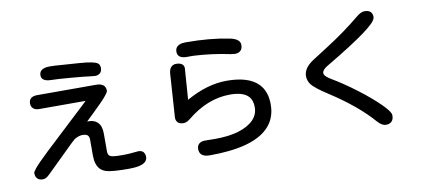

<svg xmlns="http://www.w3.org/2000/svg" viewBox="-74 -1054 3148 1401"><g transform="rotate(-10 1500.0 -353.5)"><path d="M658.2 -650.4H657.2L618.2 -654.3Q587.9 -659.2 482.4 -668Q377 -676.8 341.8 -676.8Q295.9 -676.8 278.3 -694.3Q266.6 -706.1 266.6 -723.6Q266.6 -744.1 279.3 -757.8Q298.8 -776.4 343.8 -776.4L380.9 -775.4Q380.9 -775.4 563.5 -762.7Q671.9 -754.9 695.3 -736.3Q710.9 -724.6 710.9 -701.2Q710.9 -677.7 697.3 -664.1Q683.6 -650.4 658.2 -650.4ZM543.9 -333Q548.8 -333 553.7 -333Q597.7 -333 621.1 -308.6Q648.4 -282.2 648.4 -226.6V-93.8Q648.4 -72.3 657.2 -63Q666 -53.7 687.5 -50.3Q709 -46.9 757.8 -46.9Q800.8 -46.9 842.8 -51.8L874 -54.7Q906.2 -54.7 917 -31.2Q922.9 -20.5 922.9 -4.9Q922.9 15.6 908.2 30.3Q878.9 59.6 784.2 59.6Q661.1 59.6 618.2 46.9Q592.8 39.1 575.2 22.5Q543 -10.7 542 -77.1V-199.2Q542 -220.7 531.2 -231.4Q520.5 -242.2 492.7 -242.2Q464.8 -242.2 432.6 -222.7L415 -207Q415 -207 396.5 -189.5L204.1 -1Q176.8 26.4 153.3 26.4Q127 26.4 112.8 12.2Q98.6 -2 98.6 -28.3Q98.6 -33.2 99.6 -36.1Q104.5 -44.9 118.2 -62.5Q141.6 -91.8 222.7 -168.9L544.9 -469.7L558.6 -483.4H216.8Q184.6 -483.4 169.9 -499Q156.2 -511.7 156.2 -535.2Q156.2 -557.6 168.9 -570.3Q184.6 -585.9 216.8 -585.9H653.3Q692.4 -585.9 710.9 -568.4Q724.6 -553.7 724.6 -530.3Q724.6 -519.5 707 -498Q679.7 -462.9 597.7 -384.8Z M1273.4 -720.7Q1273.4 -754.9 1304.7 -769.5Q1323.2 -777.3 1352.5 -777.3Q1530.3 -777.3 1669.9 -749Q1749 -734.4 1749 -688.5Q1749 -661.1 1734.4 -646.5Q1719.7 -631.8 1691.4 -631.8H1690.4L1659.2 -635.7Q1526.4 -664.1 1389.6 -670.9H1341.8Q1281.2 -670.9 1274.4 -710.9Q1273.4 -715.8 1273.4 -720.7ZM1597.7 -449.2Q1757.8 -449.2 1829.1 -377.9Q1884.8 -322.3 1884.8 -223.6Q1884.8 -118.2 1817.4 -51.8Q1701.2 65.4 1381.8 65.4Q1340.8 65.4 1321.3 46.9Q1306.6 31.2 1306.6 6.8Q1306.6 -17.6 1320.3 -31.2Q1335.9 -46.9 1368.2 -46.9L1441.4 -45.9Q1543 -45.9 1615.2 -67.4Q1690.4 -90.8 1728.5 -130.4Q1766.6 -169.9 1766.6 -223.6Q1766.6 -277.3 1737.3 -306.6Q1698.2 -345.7 1603.5 -345.7Q1436.5 -345.7 1282.2 -218.8Q1257.8 -199.2 1235.4 -199.2Q1207 -199.2 1193.4 -212.9Q1179.7 -226.6 1179.7 -249Q1179.7 -250 1179.7 -251L1201.2 -573.2Q1204.1 -605.5 1218.8 -620.1Q1233.4 -634.8 1255.9 -634.8Q1288.1 -634.8 1302.7 -620.1Q1313.5 -609.4 1313.5 -591.8Q1313.5 -589.8 1296.9 -361.3Q1452.1 -449.2 1597.7 -449.2Z M2734.4 -721.7Q2734.4 -703.1 2705.1 -673.8Q2681.6 -650.4 2636.7 -617.2Q2538.1 -544.9 2349.6 -433.6Q2329.1 -421.9 2318.8 -412.1Q2308.6 -402.3 2305.2 -395Q2301.8 -387.7 2301.8 -382.8Q2301.8 -377.9 2302.7 -374Q2309.6 -354.5 2352.5 -329.1Q2436.5 -279.3 2528.3 -210Q2625 -136.7 2686.5 -75.2Q2731.4 -30.3 2742.2 -4.9Q2745.1 2.9 2745.1 10.7Q2745.1 39.1 2730 54.2Q2714.8 69.3 2688.5 69.3Q2657.2 69.3 2626 33.2Q2512.7 -96.7 2317.4 -223.6Q2261.7 -259.8 2239.3 -277.8Q2216.8 -295.9 2210 -302.7Q2200.2 -312.5 2196.3 -317.4Q2173.8 -346.7 2173.8 -380.9Q2173.8 -439.5 2243.2 -486.3L2354.5 -557.6Q2502 -651.4 2613.3 -744.1Q2649.4 -774.4 2675.8 -774.4Q2706.1 -774.4 2720.7 -759.8Q2734.4 -746.1 2734.4 -721.7Z"/></g></svg>

Font: FakePearl
Style: SemiBold
Weight: 400
Version: Version 1.2